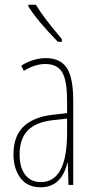

<svg xmlns="http://www.w3.org/2000/svg" viewBox="-20 -783 397 813"><path d="M290 -358V0H270L267 -93H265Q240 10 152 10Q95 10 66 -30Q37 -70 37 -129Q37 -206 79.5 -247Q122 -288 204 -297L264 -304V-355Q264 -443 243 -477.5Q222 -512 172 -512Q128 -512 81 -483L70 -505Q93 -520 120.5 -528.5Q148 -537 173 -537Q235 -537 262.5 -496Q290 -455 290 -358ZM203 -274Q132 -266 97.5 -230.5Q63 -195 63 -129Q63 -73 87 -42.5Q111 -12 153 -12Q264 -12 264 -220V-281ZM229 -633Q228 -635 242 -617V-606H225Q138 -695 100 -756V-763H132Q163 -711 229 -633Z"/></svg>

Font: Noto Sans Display Thin Cond
Style: Regular
Weight: 250
Width: 3
Designer: Monotype Design team
Foundry: Monotype Imaging Inc.
Version: Version 1.000